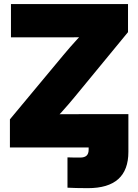

<svg xmlns="http://www.w3.org/2000/svg" viewBox="-20 -748 702 974"><path d="M322.3 204.1V50.3Q332.5 50.8 349.1 51Q365.7 51.3 386.7 51.3Q408.7 51.3 419.2 41.5Q429.7 31.7 429.7 11.2V0H631.3V22.5Q631.3 114.3 580.1 160.4Q528.8 206.5 425.8 206.5Q394 206.5 366.9 205.8Q339.8 205.1 322.3 204.1ZM30.3 0V-142.6L301.3 -468.3Q334.5 -508.3 370.6 -547.6Q406.7 -586.9 444.8 -627L465.3 -560.1Q414.6 -559.1 363.5 -558.8Q312.5 -558.6 261.2 -558.6H35.6V-727.5H629.4V-585L361.8 -259.8Q329.1 -219.7 293 -179.9Q256.8 -140.1 219.2 -100.6L198.7 -167.5Q250.5 -168.5 302.7 -168.7Q355 -168.9 407.2 -168.9H631.3V0Z"/></svg>

Font: Inter 28pt Black
Style: Regular
Weight: 900
Designer: Rasmus Andersson
Foundry: rsms
Version: Version 4.001;git-66647c0bb